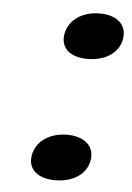

<svg xmlns="http://www.w3.org/2000/svg" viewBox="-45 -580 427 621"><g transform="rotate(5 168.5 -270.0)"><path d="M157 5C213 5 258 -22 266 -69C274 -116 239 -145 183 -145C127 -145 83 -115 75 -69C67 -23 101 5 157 5ZM227 -395C283 -395 328 -422 336 -469C344 -516 310 -545 254 -545C198 -545 154 -515 146 -469C138 -423 171 -395 227 -395Z"/></g></svg>

Font: Asimov
Style: XWidIt
Weight: 500
Designer: Google
Version: Version 2.000980; 2014